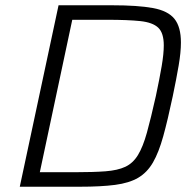

<svg xmlns="http://www.w3.org/2000/svg" viewBox="-20 -708 738 728"><path d="M55 0 202 -688H405Q503 -688 560 -677.5Q617 -667 641.5 -636.5Q666 -606 666 -547Q666 -510 657.5 -460Q649 -410 635 -343Q616 -253 599 -191.5Q582 -130 560 -92Q538 -54 504 -34Q470 -14 416.5 -7Q363 0 283 0ZM131 -55H264Q334 -55 380 -58.5Q426 -62 455 -75.5Q484 -89 503 -120Q522 -151 537 -205Q552 -259 571 -344Q585 -410 593 -457Q601 -504 601 -536Q601 -583 580 -603Q559 -623 512 -628Q465 -633 387 -633H254Z"/></svg>

Font: Saira Light
Style: Italic
Weight: 300
Italic angle: -12°
Designer: Hector Gatti with collaboration of the Omnibus-Type team
Foundry: Omnibus-Type
Version: Version 1.100; ttfautohint (v1.8.3)